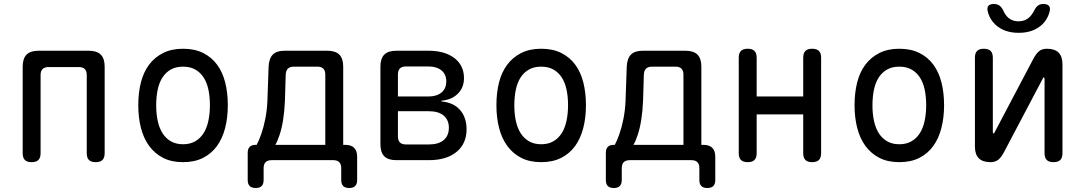

<svg xmlns="http://www.w3.org/2000/svg" viewBox="-20 -805 5440 965"><path d="M139 10Q116 10 105 -1Q94 -12 94 -35V-470Q94 -511 113.5 -530.5Q133 -550 174 -550H426Q467 -550 486.5 -530.5Q506 -511 506 -470V-35Q506 -12 495 -1Q484 10 461 10Q438 10 427 -1Q416 -12 416 -35V-428Q416 -448 406 -458Q396 -468 376 -468H224Q204 -468 194 -458Q184 -448 184 -428V-35Q184 -12 173 -1Q162 10 139 10Z M900 10Q842 10 800 -11.5Q758 -33 730 -71Q702 -109 688.5 -161.5Q675 -214 675 -276Q675 -338 688 -390Q701 -442 729 -479.5Q757 -517 799.5 -538.5Q842 -560 900 -560Q959 -560 1001.5 -538.5Q1044 -517 1071.5 -479.5Q1099 -442 1112 -390Q1125 -338 1125 -276Q1125 -214 1111.5 -161.5Q1098 -109 1070.5 -71Q1043 -33 1000.5 -11.5Q958 10 900 10ZM900 -80Q935 -80 960.5 -94.5Q986 -109 1002.5 -134.5Q1019 -160 1027 -196.5Q1035 -233 1035 -276Q1035 -319 1027.5 -354.5Q1020 -390 1003.5 -415.5Q987 -441 961.5 -455.5Q936 -470 900 -470Q864 -470 838.5 -455.5Q813 -441 796.5 -415.5Q780 -390 772.5 -354Q765 -318 765 -275Q765 -232 773 -196Q781 -160 797.5 -134.5Q814 -109 839.5 -94.5Q865 -80 900 -80Z M1265 140Q1245 140 1235 130Q1225 120 1225 100V-37Q1225 -57 1235 -67Q1245 -77 1265 -77H1270Q1281 -97 1293 -131Q1305 -165 1313.5 -208Q1322 -251 1324 -298L1330 -470Q1332 -511 1351 -530.5Q1370 -550 1411 -550H1625Q1666 -550 1685.5 -530.5Q1705 -511 1705 -470V-77H1715Q1745 -77 1760 -62Q1775 -47 1775 -17V100Q1775 120 1765 130Q1755 140 1735 140Q1715 140 1705 130Q1695 120 1695 100V40Q1695 20 1685 10Q1675 0 1655 0H1345Q1325 0 1315 10Q1305 20 1305 40V100Q1305 120 1295 130Q1285 140 1265 140ZM1615 -430Q1615 -450 1605 -460Q1595 -470 1575 -470H1457Q1437 -470 1427 -460Q1417 -450 1416 -430L1412 -298Q1410 -247 1403 -203Q1396 -159 1385 -126.5Q1374 -94 1364 -77H1615Z M1972 0Q1931 0 1911.5 -19.5Q1892 -39 1892 -80V-470Q1892 -511 1911.5 -530.5Q1931 -550 1972 -550H2133Q2216 -550 2264 -513Q2312 -476 2312 -412Q2312 -365 2281 -334Q2250 -303 2199 -299V-295Q2259 -290 2292 -252.5Q2325 -215 2325 -155Q2325 -83 2274.5 -41.5Q2224 0 2136 0ZM1980 -246V-119Q1980 -99 1990 -89Q2000 -79 2020 -79H2136Q2184 -79 2210 -101Q2236 -123 2236 -163Q2236 -202 2210 -224Q2184 -246 2136 -246ZM2020 -471Q2000 -471 1990 -461Q1980 -451 1980 -431V-320H2133Q2175 -320 2199 -340Q2223 -360 2223 -396Q2223 -431 2199 -451Q2175 -471 2133 -471Z M2700 10Q2642 10 2600 -11.5Q2558 -33 2530 -71Q2502 -109 2488.5 -161.5Q2475 -214 2475 -276Q2475 -338 2488 -390Q2501 -442 2529 -479.5Q2557 -517 2599.5 -538.5Q2642 -560 2700 -560Q2759 -560 2801.5 -538.5Q2844 -517 2871.5 -479.5Q2899 -442 2912 -390Q2925 -338 2925 -276Q2925 -214 2911.5 -161.5Q2898 -109 2870.5 -71Q2843 -33 2800.5 -11.5Q2758 10 2700 10ZM2700 -80Q2735 -80 2760.5 -94.5Q2786 -109 2802.5 -134.5Q2819 -160 2827 -196.5Q2835 -233 2835 -276Q2835 -319 2827.5 -354.5Q2820 -390 2803.5 -415.5Q2787 -441 2761.5 -455.5Q2736 -470 2700 -470Q2664 -470 2638.5 -455.5Q2613 -441 2596.5 -415.5Q2580 -390 2572.5 -354Q2565 -318 2565 -275Q2565 -232 2573 -196Q2581 -160 2597.5 -134.5Q2614 -109 2639.5 -94.5Q2665 -80 2700 -80Z M3065 140Q3045 140 3035 130Q3025 120 3025 100V-37Q3025 -57 3035 -67Q3045 -77 3065 -77H3070Q3081 -97 3093 -131Q3105 -165 3113.5 -208Q3122 -251 3124 -298L3130 -470Q3132 -511 3151 -530.5Q3170 -550 3211 -550H3425Q3466 -550 3485.5 -530.5Q3505 -511 3505 -470V-77H3515Q3545 -77 3560 -62Q3575 -47 3575 -17V100Q3575 120 3565 130Q3555 140 3535 140Q3515 140 3505 130Q3495 120 3495 100V40Q3495 20 3485 10Q3475 0 3455 0H3145Q3125 0 3115 10Q3105 20 3105 40V100Q3105 120 3095 130Q3085 140 3065 140ZM3415 -430Q3415 -450 3405 -460Q3395 -470 3375 -470H3257Q3237 -470 3227 -460Q3217 -450 3216 -430L3212 -298Q3210 -247 3203 -203Q3196 -159 3185 -126.5Q3174 -94 3164 -77H3415Z M3738 10Q3715 10 3704 -1Q3693 -12 3693 -35V-515Q3693 -538 3704 -549Q3715 -560 3738 -560Q3761 -560 3772 -549Q3783 -538 3783 -515V-320H4017V-515Q4017 -538 4028 -549Q4039 -560 4062 -560Q4085 -560 4096 -549Q4107 -538 4107 -515V-35Q4107 -12 4096 -1Q4085 10 4062 10Q4039 10 4028 -1Q4017 -12 4017 -35V-230H3783V-35Q3783 -12 3772 -1Q3761 10 3738 10Z M4500 10Q4442 10 4400 -11.5Q4358 -33 4330 -71Q4302 -109 4288.5 -161.5Q4275 -214 4275 -276Q4275 -338 4288 -390Q4301 -442 4329 -479.5Q4357 -517 4399.5 -538.5Q4442 -560 4500 -560Q4559 -560 4601.5 -538.5Q4644 -517 4671.5 -479.5Q4699 -442 4712 -390Q4725 -338 4725 -276Q4725 -214 4711.5 -161.5Q4698 -109 4670.5 -71Q4643 -33 4600.5 -11.5Q4558 10 4500 10ZM4500 -80Q4535 -80 4560.5 -94.5Q4586 -109 4602.5 -134.5Q4619 -160 4627 -196.5Q4635 -233 4635 -276Q4635 -319 4627.5 -354.5Q4620 -390 4603.5 -415.5Q4587 -441 4561.5 -455.5Q4536 -470 4500 -470Q4464 -470 4438.5 -455.5Q4413 -441 4396.5 -415.5Q4380 -390 4372.5 -354Q4365 -318 4365 -275Q4365 -232 4373 -196Q4381 -160 4397.5 -134.5Q4414 -109 4439.5 -94.5Q4465 -80 4500 -80Z M4880 -515Q4880 -538 4891 -549Q4902 -560 4925 -560Q4948 -560 4959 -549Q4970 -538 4970 -515V-140Q4972 -134 4974 -134Q4976 -134 4976.5 -135.5Q4977 -137 4979 -140L5174 -510Q5186 -533 5201 -546.5Q5216 -560 5242 -560Q5281 -560 5300.5 -540.5Q5320 -521 5320 -482V-35Q5320 -12 5309 -1Q5298 10 5275 10Q5252 10 5241 -1Q5230 -12 5230 -35V-410Q5228 -416 5226 -416Q5224 -416 5223.5 -414.5Q5223 -413 5221 -410L5026 -40Q5014 -17 4999 -3.5Q4984 10 4958 10Q4919 10 4899.5 -9.5Q4880 -29 4880 -68ZM4944 -750Q4940 -767 4948 -776Q4956 -785 4975 -785Q4986 -785 4994 -782Q5002 -779 5007 -774Q5017 -765 5022 -753Q5027 -741 5035 -730Q5058 -698 5099 -698Q5140 -698 5164 -730Q5172 -740 5177.5 -751.5Q5183 -763 5191 -772Q5197 -778 5204.5 -781.5Q5212 -785 5224 -785Q5243 -785 5251.5 -776Q5260 -767 5256 -750Q5247 -709 5216 -680Q5172 -640 5100 -640Q5028 -640 4984 -680Q4953 -709 4944 -750Z"/></svg>

Font: Maple Mono
Style: Regular
Weight: 400
Monospace: yes
Designer: subframe7536
Version: Version 7.300